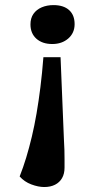

<svg xmlns="http://www.w3.org/2000/svg" viewBox="-20 -543 394 772"><path d="M237 17Q238.5 40 239 59.7Q239.5 79.5 239.5 97Q239.5 114.5 239.5 131Q239.5 156 229.5 173.2Q219.5 190.5 201.3 199.7Q183 209 158 209Q134 209 106 198.5Q78 188 59 166.5Q73.5 130 85.5 90.2Q97.5 50.5 108 6.5Q118.5 -37.5 127 -87Q135.5 -136.5 142.5 -192.5Q149.5 -248.5 154.5 -313H223.5ZM280 -446Q280 -410.5 254.5 -388.2Q229 -366 190 -366Q150.5 -366 126.5 -387.2Q102.5 -408.5 102.5 -445Q102.5 -470 114.5 -487.2Q126.5 -504.5 147.7 -513.5Q169 -522.5 195 -522.5Q235.5 -522.5 257.8 -502.5Q280 -482.5 280 -446Z"/></svg>

Font: Literata
Style: Italic
Weight: 400
Italic angle: -2°
Designer: Latin by Veronika Burian and Jose Scaglione. Greek by Irene Vlachou. Cyrillic by Vera Evstafieva
Foundry: TypeTogether
Version: Version 3.103;gftools[0.9.29]